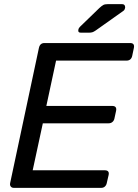

<svg xmlns="http://www.w3.org/2000/svg" viewBox="-20 -908 668 928"><path d="M29 -23 168 -676Q173 -700 195 -700H609Q632 -700 627 -676L619 -638Q614 -615 591 -615H251L204 -396H522Q546 -396 541 -372L533 -335Q531 -325 523.5 -318.5Q516 -312 505 -312H187L138 -85H486Q510 -85 505 -62L496 -23Q494 -13 487 -6.5Q480 0 469 0H47Q37 0 32 -6.5Q27 -13 29 -23ZM359 -766Q360 -772 367 -779L460 -869Q472 -880 479.5 -884Q487 -888 501 -888H570Q585 -888 585 -872Q583 -860 577 -856L443 -761Q433 -754 426 -752Q419 -750 408 -750H371Q355 -750 359 -766Z"/></svg>

Font: SVN-Rubik
Style: Italic
Weight: 400
Italic angle: -12°
Designer: Hubert and Fischer
Foundry: Hubert & Fischer
Version: Version 2.101; ttfautohint (v1.8.3)